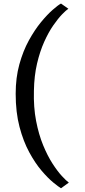

<svg xmlns="http://www.w3.org/2000/svg" viewBox="-20 -848 466 1053"><path d="M66 -334Q66 -422 86.2 -495.2Q106.5 -568.5 138.2 -626.2Q170 -684 204.5 -726Q239 -768 268.8 -794Q298.5 -820 314.5 -828.5L355 -800Q342.5 -792 320.2 -769Q298 -746 272 -708.5Q246 -671 222.5 -618.8Q199 -566.5 183.2 -499.5Q167.5 -432.5 166 -350.5Q163.5 -259.5 178 -184.8Q192.5 -110 216.5 -51.8Q240.5 6.5 267.8 48.8Q295 91 319.2 117.2Q343.5 143.5 357.5 153.5L314.5 184.5Q301 176.5 272 152.8Q243 129 208 88Q173 47 140.5 -12.8Q108 -72.5 87 -152.2Q66 -232 66 -334Z"/></svg>

Font: Merriweather 24pt SemiCondensed
Style: Regular
Weight: 400
Width: 4
Designer: Eben Sorkin
Foundry: Eben Sorkin
Version: Version 2.100